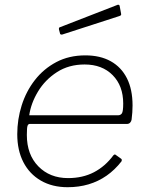

<svg xmlns="http://www.w3.org/2000/svg" viewBox="-20 -771 617 801"><path d="M262 10Q198 10 150.5 -17.5Q103 -45 77.5 -94.5Q52 -144 52 -211Q52 -273 70.5 -331.5Q89 -390 125.5 -437Q162 -484 215 -512Q268 -540 336 -540Q398 -540 442 -515.5Q486 -491 509.5 -444.5Q533 -398 533 -331Q533 -317 532 -302.5Q531 -288 529 -272Q528 -265 523 -259.5Q518 -254 510 -254H104Q98 -254 95 -246.5Q92 -239 92 -208Q92 -126 140 -77Q188 -28 264 -28Q325 -28 372 -52.5Q419 -77 453 -123Q457 -127 459.5 -126.5Q462 -126 464 -124L485 -109Q490 -106 487 -98Q459 -62 424.5 -38Q390 -14 349.5 -2Q309 10 262 10ZM472 -290Q483 -290 488.5 -298Q494 -306 494 -339Q494 -413 450 -457.5Q406 -502 333 -502Q267 -502 217.5 -470Q168 -438 138.5 -389Q109 -340 102 -290ZM479 -747 485 -715Q486 -711 485 -708.5Q484 -706 478 -704L240 -627Q236 -626 233 -627.5Q230 -629 230 -633L226 -648Q225 -656 229 -657L471 -751Q473 -752 476 -750.5Q479 -749 479 -747Z"/></svg>

Font: Libre Franklin Thin Thin
Style: Italic
Weight: 250
Italic angle: -8°
Version: Version 3.000